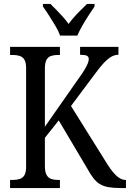

<svg xmlns="http://www.w3.org/2000/svg" viewBox="-20 -951 657 971"><path d="M31 0V-41H45Q65 -41 80 -46Q95 -51 103.5 -65Q112 -79 112 -108V-606Q112 -635 103.5 -649Q95 -663 80 -668Q65 -673 47 -673H31V-714H283V-673H271Q253 -673 238 -668Q223 -663 215 -648Q207 -633 207 -603V-310L379 -556Q398 -582 408.5 -600Q419 -618 424 -630.5Q429 -643 429 -652Q429 -665 418.5 -669.5Q408 -674 385 -674V-714H579V-674Q559 -674 541 -663Q523 -652 504 -631.5Q485 -611 463 -581L339 -415L522 -122Q538 -96 553.5 -78Q569 -60 584.5 -50.5Q600 -41 615 -41H617V0H592Q554 0 528.5 -4.5Q503 -9 485 -20Q467 -31 452 -50.5Q437 -70 420 -101L277 -342L207 -254V-111Q207 -82 215.5 -66.5Q224 -51 239 -46Q254 -41 273 -41H283V0ZM284 -771Q276 -794 260 -820.5Q244 -847 227.5 -873Q211 -899 197 -918V-931H235Q250 -916 266.5 -899.5Q283 -883 298.5 -865.5Q314 -848 327 -830Q340 -848 355.5 -865.5Q371 -883 388 -899.5Q405 -916 420 -931H458V-918Q445 -899 428 -873Q411 -847 396 -820.5Q381 -794 371 -771Z"/></svg>

Font: Noto Serif Condensed
Style: Regular
Weight: 400
Width: 3
Designer: Monotype Design Team
Foundry: Monotype Imaging Inc.
Version: Version 2.015